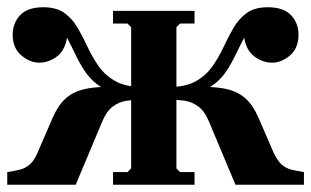

<svg xmlns="http://www.w3.org/2000/svg" viewBox="-20 -510 859 530"><path d="M467 -45 477 -35H517V0H292V-35H332L342 -45V-435L332 -445H292V-480H517V-445H477L467 -435ZM630 0 557 -174Q545 -203 527.5 -216Q510 -229 489.5 -232Q469 -235 447 -235V-270H547Q583 -270 610.5 -263Q638 -256 658.5 -237.5Q679 -219 694 -184L736 -87Q746 -66 758 -55.5Q770 -45 785 -41.5Q800 -38 819 -35V0ZM719 -490Q763 -490 783.5 -468Q804 -446 804 -414Q804 -377 780.5 -357Q757 -337 731 -337Q706 -337 683 -353.5Q660 -370 654 -406Q641 -381 630 -358Q619 -335 605.5 -314.5Q592 -294 572.5 -278.5Q553 -263 522.5 -254.5Q492 -246 447 -246V-270Q493 -270 521 -286Q549 -302 566.5 -327Q584 -352 597 -380Q610 -408 624.5 -433Q639 -458 661 -474Q683 -490 719 -490ZM189 0H0V-35Q19 -38 34 -41.5Q49 -45 61.5 -55.5Q74 -66 83 -87L125 -184Q140 -219 160.5 -237.5Q181 -256 209 -263Q237 -270 272 -270H372V-235Q351 -235 330 -232Q309 -229 291.5 -216Q274 -203 262 -174ZM100 -490Q136 -490 158 -474Q180 -458 194.5 -433Q209 -408 222 -380Q235 -352 252.5 -327Q270 -302 298.5 -286Q327 -270 372 -270V-246Q327 -246 296.5 -254.5Q266 -263 246.5 -278.5Q227 -294 213.5 -314.5Q200 -335 189 -358Q178 -381 165 -406Q159 -370 136.5 -353.5Q114 -337 88 -337Q63 -337 39 -357Q15 -377 15 -414Q15 -446 35.5 -468Q56 -490 100 -490Z"/></svg>

Font: Brygada 1918
Style: Regular
Weight: 400
Designer: Mateusz Machalski | Borys Kosmynka | Przemek Hoffer
Foundry: NIEPODLEGLA 2018
Version: Version 3.006